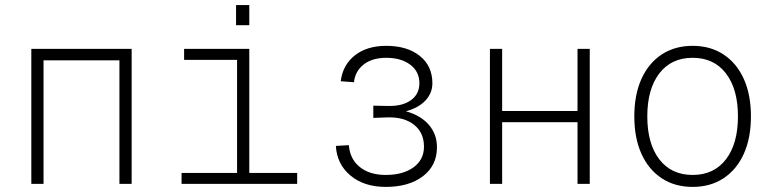

<svg xmlns="http://www.w3.org/2000/svg" viewBox="-20 -722 3040 754"><path d="M103 0V-530H497V0H449V-485H151V0Z M693 0V-43H911V-487H703V-530H959V-43H1147V0ZM907 -623V-702H959V-623Z M1495 12Q1410 12 1356.5 -32.5Q1303 -77 1299 -149L1350 -152Q1354 -98 1392.5 -66.5Q1431 -35 1495 -35Q1563 -35 1604 -65Q1645 -95 1645 -146Q1645 -201 1606 -232Q1567 -263 1501 -261L1446 -259V-307L1501 -306Q1559 -304 1593 -328Q1627 -352 1627 -395Q1627 -441 1591 -468Q1555 -495 1497 -495Q1442 -495 1408.5 -469Q1375 -443 1370 -399L1318 -403Q1326 -467 1373.5 -504.5Q1421 -542 1497 -542Q1579 -542 1628.5 -502.5Q1678 -463 1678 -395Q1678 -356 1650.5 -327Q1623 -298 1574 -285Q1632 -269 1664 -232Q1696 -195 1696 -144Q1696 -72 1641 -30Q1586 12 1495 12Z M1904 0V-530H1952V-286H2248V-530H2296V0H2248V-242H1952V0Z M2700 12Q2630 12 2578.5 -22Q2527 -56 2499 -118Q2471 -180 2471 -265Q2471 -350 2499 -412Q2527 -474 2578.5 -508Q2630 -542 2700 -542Q2770 -542 2821.5 -508Q2873 -474 2901 -412Q2929 -350 2929 -265Q2929 -180 2901 -118Q2873 -56 2821.5 -22Q2770 12 2700 12ZM2700 -35Q2784 -35 2831 -96.5Q2878 -158 2878 -265Q2878 -372 2831 -433.5Q2784 -495 2700 -495Q2616 -495 2569 -433.5Q2522 -372 2522 -265Q2522 -158 2569 -96.5Q2616 -35 2700 -35Z"/></svg>

Font: Geist Mono ExtraLight
Style: Regular
Weight: 200
Monospace: yes
Designer: Basement.studio, Andrés Briganti, Mateo Zaragoza
Foundry: Basement.studio, Vercel, Andrés Briganti, Guido Ferreyra, Mateo Zaragoza
Version: Version 1.500; ttfautohint (v1.8.4.7-5d5b)